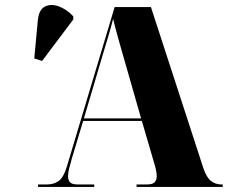

<svg xmlns="http://www.w3.org/2000/svg" viewBox="-20 -742 904 762"><path d="M131 0V-10H167Q193 -10 212.5 -23.5Q232 -37 245 -80L435 -714H579L787 -75Q799 -39 816.5 -24.5Q834 -10 859 -10H864V0H522V-10H564Q586 -10 594 -19Q602 -28 602 -43Q602 -53 599.5 -65.5Q597 -78 593 -91L543 -262H310L264 -109Q258 -88 254 -71.5Q250 -55 250 -43Q250 -26 258.5 -18Q267 -10 287 -10H354V0ZM313 -272H540L469 -520Q461 -548 449.5 -588.5Q438 -629 429 -667Q420 -632 409 -595Q398 -558 387 -522ZM147 -500 116 -510 130 -660Q134 -703 157.5 -715.5Q181 -728 212.5 -717Q244 -706 271 -677V-665Z"/></svg>

Font: Noto Serif Display SemiCondensed Black
Style: Regular
Weight: 900
Width: 4
Designer: Monotype Design Team
Foundry: Monotype Imaging Inc.
Version: Version 2.009